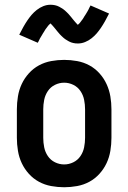

<svg xmlns="http://www.w3.org/2000/svg" viewBox="-20 -780 540 808"><path d="M250 8Q223 8 195.5 3Q168 -2 144 -15Q120 -28 101.5 -48.5Q83 -69 71.5 -93.5Q60 -118 55.5 -145.5Q51 -173 51 -200V-320Q51 -347 55.5 -374.5Q60 -402 71.5 -426.5Q83 -451 101.5 -471.5Q120 -492 144 -505Q168 -518 195.5 -523Q223 -528 250 -528Q277 -528 304.5 -523Q332 -518 356 -505Q380 -492 398.5 -471.5Q417 -451 428.5 -426Q440 -401 444.5 -374Q449 -347 449 -320V-200Q449 -173 444.5 -145.5Q440 -118 428.5 -93.5Q417 -69 398.5 -48.5Q380 -28 356 -15Q332 -2 304.5 3Q277 8 250 8ZM250 -88Q270 -88 288.5 -97Q307 -106 318.5 -123Q330 -140 334 -160Q338 -180 338 -200V-320Q338 -340 334 -360Q330 -380 318.5 -397Q307 -414 288.5 -423Q270 -432 250 -432Q230 -432 211.5 -423Q193 -414 181.5 -397Q170 -380 166 -360Q162 -340 162 -320V-200Q162 -180 166 -160Q170 -140 181.5 -123Q193 -106 211.5 -97Q230 -88 250 -88ZM308 -597Q302 -597 297.5 -597.5Q293 -598 288.5 -599Q284 -600 279.5 -601.5Q275 -603 270.5 -605.5Q266 -608 262 -610.5Q258 -613 254 -615.5Q250 -618 246.5 -621.5Q243 -625 239 -628.5Q235 -632 232 -635.5Q229 -639 226 -642.5Q223 -646 220.5 -649Q218 -652 214.5 -656.5Q211 -661 207.5 -665Q204 -669 201 -672.5Q198 -676 194 -680L190 -684V-685Q191 -685 191.5 -684.5Q192 -684 193 -684H195Q195 -683 192 -681Q189 -679 185.5 -675Q182 -671 181 -669.5Q180 -668 178.5 -666Q177 -664 175.5 -662Q174 -660 172 -657.5Q170 -655 168.5 -652Q167 -649 165 -646Q163 -643 161 -640Q159 -637 157 -633Q155 -629 152.5 -625.5Q150 -622 148 -618Q146 -614 144 -609.5Q142 -605 139 -600L61 -634Q70 -652 78.5 -667Q87 -682 95.5 -694.5Q104 -707 113 -717.5Q122 -728 134.5 -738Q147 -748 162 -754Q177 -760 192 -760Q198 -760 202.5 -759.5Q207 -759 211.5 -758Q216 -757 220.5 -755.5Q225 -754 229.5 -751.5Q234 -749 238 -746.5Q242 -744 246 -741.5Q250 -739 253.5 -735.5Q257 -732 261 -728.5Q265 -725 268 -721.5Q271 -718 274 -714.5Q277 -711 279.5 -708Q282 -705 285.5 -700.5Q289 -696 292.5 -692Q296 -688 299 -684.5Q302 -681 306 -677L310 -673V-672Q309 -672 308.5 -672.5Q308 -673 307 -673Q306 -673 306 -673L305 -672V-673Q305 -674 308 -676Q311 -678 314.5 -682Q318 -686 319 -687.5Q320 -689 321.5 -691Q323 -693 324.5 -695Q326 -697 328 -699.5Q330 -702 331.5 -705Q333 -708 335 -711Q337 -714 339 -717Q341 -720 343 -723.5Q345 -727 347.5 -731Q350 -735 352 -739Q354 -743 356 -747.5Q358 -752 361 -757L439 -723Q430 -705 421.5 -690Q413 -675 404.5 -662.5Q396 -650 387 -639.5Q378 -629 365.5 -619Q353 -609 338 -603Q323 -597 308 -597Z"/></svg>

Font: Iosevka Term
Style: Bold
Weight: 700
Monospace: yes
Designer: Belleve Invis
Foundry: Belleve Invis
Version: Version 30.0.1